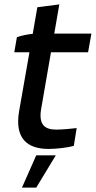

<svg xmlns="http://www.w3.org/2000/svg" viewBox="-20 -673 436 874"><path d="M201 5C237 5 288 -1 316 -9L329 -90C308 -87 261 -83 236 -83C183 -83 154 -106 168 -181L212 -435H381L396 -520H227L250 -653L150 -640L129 -519C106 -517 78 -511 57 -504L45 -435H114L67 -167C46 -45 102 5 201 5ZM80 181H145L234 34H145Z"/></svg>

Font: Fixel Display 20240404 Medium
Style: Italic
Weight: 500
Italic angle: -10°
Designer: AlfaBravo + MacPaw
Foundry: Kyrylo Tkachov, Marchela Mozhyna, Serhii Makarenko, Maria Weinstein, Zakhar Kryvoshyya
Version: Version 1.211;Glyphs 3.2 (3225)